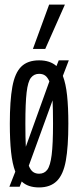

<svg xmlns="http://www.w3.org/2000/svg" viewBox="-20 -810 343 840"><path d="M21 7 47 -59Q34 -93 28.5 -144.5Q23 -196 23 -269Q23 -369 34 -430Q45 -491 73 -518.5Q101 -546 151 -546Q199 -546 227 -521L237 -546H281L255 -478Q268 -444 273.5 -392.5Q279 -341 279 -269Q279 -168 268 -107Q257 -46 228.5 -18Q200 10 151 10Q102 10 75 -16L66 7ZM91 -269Q91 -208 93 -168L196 -454Q188 -472 177.5 -479.5Q167 -487 151 -487Q129 -487 115.5 -470Q102 -453 96.5 -406Q91 -359 91 -269ZM151 -50Q174 -50 187 -67.5Q200 -85 206 -132Q212 -179 212 -269Q212 -331 210 -371L106 -85Q114 -65 125 -57.5Q136 -50 151 -50ZM124 -596 195 -790H264L178 -596Z"/></svg>

Font: Georama ExtraCondensed
Style: Regular
Weight: 400
Width: 2
Designer: Jean-Baptiste Levee
Foundry: Production Type
Version: Version 1.000